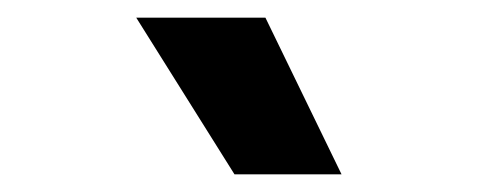

<svg xmlns="http://www.w3.org/2000/svg" viewBox="-20 -818 540 217"><path d="M366 -621H245L134 -798H280Z"/></svg>

Font: Hind Colombo
Style: Bold
Weight: 700
Designer: Jyotish Sonowal, Aditi Pimprikar
Foundry: Indian Type Foundry
Version: Version 1.000;PS 1.0;hotconv 1.0.86;makeotf.lib2.5.63406; tt